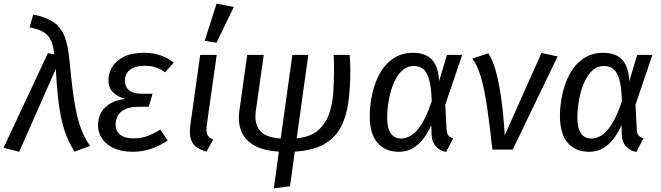

<svg xmlns="http://www.w3.org/2000/svg" viewBox="-37 -833 3680 1069"><path d="M127.8 -680.5 148 -752.1Q220.1 -738.1 261.8 -709.2Q303.5 -680.2 323.1 -628.7Q342.8 -577.1 349.8 -494.9Q358.8 -403.1 367.2 -335.7Q375.7 -268.3 385.7 -219.8Q395.7 -171.4 407.2 -136.3Q418.7 -101.3 432.6 -73.8Q446.6 -46.2 464.6 -20.2L377.5 11.1Q360.6 -17 346.1 -46.4Q331.7 -75.9 320.2 -111.9Q308.7 -147.8 299.8 -194.7Q290.8 -241.6 284.4 -304.4Q277.9 -367.2 274 -450L69.8 12.1L-17.2 -10.2L229.7 -537.1L264.9 -530Q260.8 -575.9 247.8 -605.8Q234.8 -635.7 206.8 -653.6Q178.8 -671.5 127.8 -680.5Z M700.9 12.1Q641.9 12.1 598.8 -6.9Q555.7 -25.9 532.2 -59.9Q508.6 -93.9 508.6 -137Q508.6 -170.1 523.2 -200.6Q537.7 -231.1 570.8 -253.1Q603.8 -275.1 660.7 -282Q617.7 -294 592.1 -319.1Q566.6 -344.1 566.6 -387.1Q566.6 -423.2 586.7 -458.2Q606.8 -493.2 650.8 -516.2Q694.9 -539.1 765.9 -539.1Q819 -539.1 860.1 -523.6Q901.2 -508.1 930.3 -484L882 -430.6Q858 -447.6 832 -457.1Q806 -466.6 766.1 -466.6Q729.3 -466.6 705.4 -455.6Q681.5 -444.7 670 -426.2Q658.6 -407.8 658.6 -384.9Q658.6 -348.1 682.9 -329.6Q707.3 -311.2 750.1 -311.2H812.2L791.1 -238.7H738Q686.3 -238.7 657.9 -224.3Q629.5 -209.9 618.1 -187Q606.6 -164.1 606.6 -138.2Q606.6 -103.4 632 -82.9Q657.4 -62.5 709.3 -62.5Q749.2 -62.5 782.6 -75Q816.1 -87.5 856.1 -111.4L896.3 -51Q855.3 -21.9 805.7 -4.9Q756.1 12.1 700.9 12.1Z M1077.5 -527.1H1169.5L1114.6 -138.6Q1109.6 -99.7 1117.6 -83.1Q1125.5 -66.6 1150.5 -55.6L1112.2 11.1Q1053.9 -4.9 1034.2 -39Q1014.5 -73.1 1022.5 -134.4ZM1102.7 -606 1168.8 -812.5 1264.6 -794.3 1168.3 -594.9Z M1913.7 -443.7Q1913.7 -345.8 1902.7 -264.8Q1891.7 -183.9 1860.2 -124.4Q1828.6 -65 1767.1 -30Q1705.6 5 1604.6 11.1L1577.6 204L1487.7 216.1L1515.7 11.1Q1428.7 6 1377.2 -24Q1325.6 -54 1306.1 -103.5Q1286.6 -153 1295.6 -215.9L1339.6 -527.1H1431.5L1387.5 -217Q1377.6 -149.3 1406.9 -108.9Q1436.3 -68.6 1525.8 -61.5L1590.7 -527.1H1679.6L1614.7 -62.5Q1690.4 -70.5 1732.7 -106.5Q1775.1 -142.5 1794.5 -196.9Q1813.9 -251.4 1818.4 -315.7Q1822.8 -380.1 1822.8 -445.9Q1822.8 -469 1822.3 -489Q1821.8 -509.1 1820.8 -527.1H1909.7Q1911.7 -506 1912.7 -485.4Q1913.7 -464.9 1913.7 -443.7Z M2261.9 -539.1Q2306.9 -539.1 2338.4 -523.1Q2369.8 -507.1 2387.3 -472.7Q2404.8 -438.2 2407.8 -381.4L2451.6 -527.1H2536.4L2442.2 -250.1L2449.3 -113.6Q2450.3 -93.5 2457.3 -82Q2464.4 -70.5 2486.4 -62.6L2447 13.1Q2414.8 8 2390.8 -16.9Q2366.7 -41.9 2365.7 -84.9L2364.7 -135.6Q2345.6 -94.6 2320.1 -60.7Q2294.6 -26.8 2261.1 -7.3Q2227.7 12.1 2184.7 12.1Q2107.7 12.1 2064.7 -38Q2021.6 -88 2021.6 -188.1Q2021.6 -231.1 2029.6 -279.6Q2037.6 -328.1 2054.7 -374.2Q2071.7 -420.2 2099.7 -457.2Q2127.7 -494.2 2167.8 -516.7Q2207.8 -539.1 2261.9 -539.1ZM2267 -465.5Q2233.1 -465.5 2208.2 -445.5Q2183.3 -425.6 2165.9 -392.6Q2148.5 -359.7 2138 -321.3Q2127.5 -282.9 2123 -245.5Q2118.6 -208.1 2118.6 -179.2Q2118.6 -118.4 2139 -90Q2159.4 -61.6 2197.2 -61.6Q2222.2 -61.6 2250.5 -77.6Q2278.9 -93.5 2308.3 -138.4Q2337.7 -183.3 2366.6 -269.1Q2364.6 -347.8 2352.1 -390.2Q2339.7 -432.6 2318.8 -449Q2297.9 -465.5 2267 -465.5Z M2592.8 -506.9 2681.7 -536.2Q2703.7 -504.2 2721.1 -445.3Q2738.6 -386.4 2752 -296.5Q2765.4 -206.7 2773.3 -79.9L2977.7 -538.1L3067.6 -518.9L2817.7 0H2704.5Q2689.6 -135.8 2675.2 -234.8Q2660.7 -333.8 2641.3 -401.3Q2621.8 -468.9 2592.8 -506.9Z M3320.9 -539.1Q3365.9 -539.1 3397.4 -523.1Q3428.8 -507.1 3446.3 -472.7Q3463.8 -438.2 3466.8 -381.4L3510.6 -527.1H3595.4L3501.2 -250.1L3508.3 -113.6Q3509.3 -93.5 3516.3 -82Q3523.4 -70.5 3545.4 -62.6L3506 13.1Q3473.8 8 3449.8 -16.9Q3425.7 -41.9 3424.7 -84.9L3423.7 -135.6Q3404.6 -94.6 3379.1 -60.7Q3353.6 -26.8 3320.1 -7.3Q3286.7 12.1 3243.7 12.1Q3166.7 12.1 3123.7 -38Q3080.6 -88 3080.6 -188.1Q3080.6 -231.1 3088.6 -279.6Q3096.6 -328.1 3113.7 -374.2Q3130.7 -420.2 3158.7 -457.2Q3186.7 -494.2 3226.8 -516.7Q3266.8 -539.1 3320.9 -539.1ZM3326 -465.5Q3292.1 -465.5 3267.2 -445.5Q3242.3 -425.6 3224.9 -392.6Q3207.5 -359.7 3197 -321.3Q3186.5 -282.9 3182 -245.5Q3177.6 -208.1 3177.6 -179.2Q3177.6 -118.4 3198 -90Q3218.4 -61.6 3256.2 -61.6Q3281.2 -61.6 3309.5 -77.6Q3337.9 -93.5 3367.3 -138.4Q3396.7 -183.3 3425.6 -269.1Q3423.6 -347.8 3411.1 -390.2Q3398.7 -432.6 3377.8 -449Q3356.9 -465.5 3326 -465.5Z"/></svg>

Font: Fira Sans Variable
Style: Italic
Weight: 397
Italic angle: -8°
Designer: Carrois Corporate & Edenspiekermann AG
Foundry: Carrois Corporate GbR & Edenspiekermann AG
Version: Version 4.202